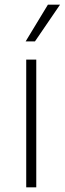

<svg xmlns="http://www.w3.org/2000/svg" viewBox="-20 -800 277 820"><path d="M92 0V-545.5H134.9V0ZM89.5 -623.2 184.7 -780.2H236.5L129.3 -623.2Z"/></svg>

Font: Inter UI Extra Light
Style: Regular
Weight: 200
Designer: Rasmus Andersson
Foundry: rsms
Version: 3.2;8d6f07862